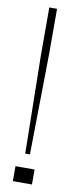

<svg xmlns="http://www.w3.org/2000/svg" viewBox="-91 -833 368 866"><g transform="rotate(10 93.0 -400.0)"><path d="M69 -132 61.5 -586.5V-800H97V-586.5L90.5 -132ZM35.5 0V-68.5H123V0Z"/></g></svg>

Font: Big Shoulders Display ExtraLight
Style: Regular
Weight: 250
Designer: Patric King
Foundry: XO Type Co
Version: Version 2.002